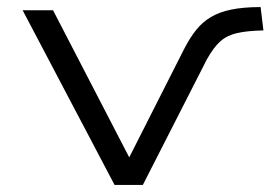

<svg xmlns="http://www.w3.org/2000/svg" viewBox="-20 -523 774 543"><path d="M304 0 44 -494H130L347 -75H344L501 -385Q517 -416 534.5 -438Q552 -460 576 -474.5Q600 -489 634.5 -496Q669 -503 717 -503L725 -437Q679 -436 650.5 -429.5Q622 -423 603 -406Q584 -389 565 -355L384 0Z"/></svg>

Font: Nunito Sans 7pt Expanded Light
Style: Regular
Weight: 300
Width: 7
Designer: Vernon Adams
Foundry: Vernon Adams
Version: Version 3.101;gftools[0.9.27]